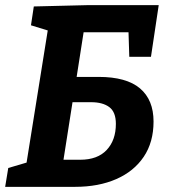

<svg xmlns="http://www.w3.org/2000/svg" viewBox="-23 -724 661 744"><path d="M-3 0 9 -73 80 -94 162 -606 97 -626 108 -699 313 -704H592L562 -504H478L475 -599H301L274 -426H359Q467 -426 519.5 -381.5Q572 -337 572 -253Q572 -173 534 -116.5Q496 -60 427.5 -30Q359 0 268 0ZM330 -328H258L223 -105H288Q355 -105 390.5 -143Q426 -181 426 -244Q426 -290 400.5 -309Q375 -328 330 -328Z"/></svg>

Font: Bitter
Style: Bold Italic
Weight: 700
Italic angle: -9°
Designer: Sol Matas, and Bitter project Authors
Foundry: Sol Matas
Version: Version 2.001